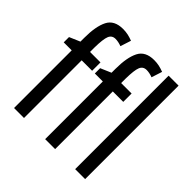

<svg xmlns="http://www.w3.org/2000/svg" viewBox="-194 -934 1104 1104"><g transform="rotate(45 358.0 -382.5)"><path d="M240 -469H155V0H74V-469H9V-512L74 -540V-571Q74 -664 99.5 -714.5Q125 -765 196 -765Q218 -765 236.5 -761Q255 -757 276 -749L255 -684Q242 -689 229.5 -691.5Q217 -694 206 -694Q177 -694 166.5 -668Q156 -642 155 -574V-537H240ZM493 -469H408V0H327V-469H262V-512L327 -540V-571Q327 -664 352.5 -714.5Q378 -765 449 -765Q471 -765 489.5 -761Q508 -757 529 -749L508 -684Q495 -689 482.5 -691.5Q470 -694 459 -694Q430 -694 419.5 -668Q409 -642 408 -574V-537H493ZM652 0H571V-760H652Z"/></g></svg>

Font: Noto Sans ExtraCondensed
Style: Regular
Weight: 400
Width: 2
Designer: Monotype Design Team
Foundry: Monotype Imaging Inc.
Version: Version 2.013; ttfautohint (v1.8.4.7-5d5b)